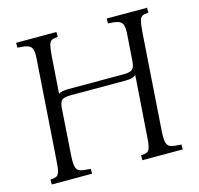

<svg xmlns="http://www.w3.org/2000/svg" viewBox="-99 -770 904 874"><g transform="rotate(-15 353.5 -332.5)"><path d="M40 0V-23Q59 -24 68.5 -28.5Q78 -33 82.5 -49Q87 -65 89 -100L121 -565Q124 -600 118.5 -615.5Q113 -631 96.5 -636Q80 -641 50 -642V-665H240V-642Q221 -641 211.5 -636Q202 -631 198 -615.5Q194 -600 191 -565L179 -390Q187 -396 199 -398Q211 -400 226 -400H488Q516 -400 527 -409.5Q538 -419 540 -450L548 -565Q551 -600 545.5 -615.5Q540 -631 523.5 -636Q507 -641 477 -642V-665H667V-642Q648 -641 638.5 -636Q629 -631 625 -615.5Q621 -600 618 -565L586 -100Q584 -65 589 -49Q594 -33 610.5 -28.5Q627 -24 657 -23V0H467V-23Q486 -24 495.5 -28.5Q505 -33 509.5 -49Q514 -65 516 -100L536 -383Q528 -376 516 -373Q504 -370 488 -370H226Q198 -370 187 -361Q176 -352 174 -323L159 -100Q157 -65 162 -49Q167 -33 183.5 -28.5Q200 -24 230 -23V0Z"/></g></svg>

Font: Bona Nova
Style: Italic
Weight: 400
Italic angle: -4°
Designer: Mateusz Machalski
Foundry: Capitalics
Version: Version 4.001; ttfautohint (v1.8.3)